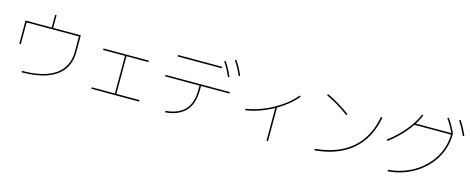

<svg xmlns="http://www.w3.org/2000/svg" viewBox="-40 -1640 6080 2482"><g transform="rotate(15 3000.0 -399.5)"><path d="M254 0Q401 0 512.5 -27Q624 -54 699 -107Q774 -160 812 -238.5Q850 -317 850 -420V-620H150V-330H130V-640H480V-810H500V-640H870V-420Q870 -277 800 -179Q730 -81 593 -31Q456 19 254 20Z M1180 -8V-28H1490V-532H1196V-552H1804V-532H1510V-28H1820V-8Z M2179 20Q2352 4 2436 -87.5Q2520 -179 2520 -350V-410H2060V-430H2920V-410H2540V-350Q2540 -231 2500 -148Q2460 -65 2380.5 -18Q2301 29 2181 40ZM2150 -700V-720H2740V-700ZM2847 -610Q2822 -668 2798.5 -711.5Q2775 -755 2747 -794L2763 -805Q2794 -762 2818 -716.5Q2842 -671 2865 -618ZM2977 -660Q2952 -718 2928.5 -761.5Q2905 -805 2877 -844L2893 -855Q2924 -812 2948 -766.5Q2972 -721 2995 -668Z M3171 -275Q3257 -287 3348 -318.5Q3439 -350 3524.5 -397Q3610 -444 3682.5 -501Q3755 -558 3804 -621L3820 -609Q3769 -545 3695.5 -486.5Q3622 -428 3534.5 -380Q3447 -332 3354.5 -299.5Q3262 -267 3174 -255ZM3541 56V-401H3561V56Z M4170 -6Q4322 -20 4444.5 -66Q4567 -112 4658 -190Q4749 -268 4807.5 -377Q4866 -486 4890 -625L4910 -621Q4877 -432 4781.5 -296.5Q4686 -161 4533 -82.5Q4380 -4 4172 14ZM4452 -532Q4375 -589 4299.5 -634Q4224 -679 4146 -716L4154 -734Q4312 -660 4464 -548Z M5154 11Q5298 -1 5420 -56Q5542 -111 5633 -200.5Q5724 -290 5774.5 -404.5Q5825 -519 5825 -649L5835 -639H5330V-659H5844L5845 -658V-649Q5845 -542 5811.5 -444.5Q5778 -347 5716 -264.5Q5654 -182 5568.5 -119Q5483 -56 5378.5 -17Q5274 22 5156 31ZM5039 -363Q5121 -424 5190.5 -495Q5260 -566 5313 -642Q5366 -718 5396 -793L5414 -785Q5383 -709 5329.5 -631Q5276 -553 5205 -480.5Q5134 -408 5051 -347ZM5827 -650Q5801 -707 5776.5 -750Q5752 -793 5724 -831L5739 -843Q5771 -800 5796 -755.5Q5821 -711 5845 -658ZM5977 -660Q5952 -717 5928.5 -761Q5905 -805 5877 -843L5893 -855Q5924 -812 5948 -766.5Q5972 -721 5995 -668Z"/></g></svg>

Font: M PLUS 1 Thin Thin
Style: Regular
Weight: 250
Version: Version 1.001